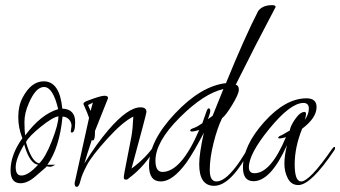

<svg xmlns="http://www.w3.org/2000/svg" viewBox="-20 -705 1322 746"><path d="M255 -196 258 -215Q258 -231 247.5 -241.5Q237 -252 223 -252Q211 -130 164 -65H195Q182 -57 175.5 -57Q169 -57 166.5 -58Q164 -59 161 -59Q162 -58 155.5 -52.5Q149 -47 118 -20Q87 7 60 7Q21 7 21 -43Q21 -104 67 -168Q51 -207 51 -250.5Q51 -294 68 -326Q101 -389 150 -389Q212 -389 222 -283Q272 -281 272 -231Q272 -190 259 -190Q255 -190 255 -196ZM151 -367Q119 -367 92 -304Q75 -266 75 -231Q75 -196 78 -179Q139 -261 206 -281Q186 -367 151 -367ZM207 -253Q185 -250 138.5 -212.5Q92 -175 81 -153Q102 -77 132 -70Q156 -92 181.5 -157Q207 -222 207 -253ZM74 -144Q41 -88 41 -55.5Q41 -23 63 -23Q90 -23 128 -65Q95 -69 74 -144Z M270 6 326 -247Q322 -261 304 -301Q304 -308 321 -314Q371 -333 385.5 -333Q400 -333 400 -324Q363 -232 349 -196Q349 -193 349 -190Q349 -159 340 -159Q338 -159 337 -162Q316 -99 308 -70Q354 -145 402 -201Q477 -288 526 -288Q549 -288 549 -270Q549 -263 491 -50Q549 -93 581 -142Q586 -148 588.5 -148Q591 -148 591 -145Q591 -142 588 -137Q544 -59 481 -13Q476 -7 468.5 -7Q461 -7 461 -16Q461 -25 473 -84Q485 -143 490.5 -174Q496 -205 498 -252Q457 -232 397 -166Q337 -100 317.5 -63Q298 -26 292.5 -2.5Q287 21 278.5 21Q270 21 270 8ZM341 -307Q336 -303 322 -297L332 -274Z M896 -376Q908 -373 908 -356.5Q908 -340 882.5 -298Q857 -256 843 -246Q824 -207 809.5 -148.5Q795 -90 795 -45Q795 0 821 0Q852 0 894 -54Q908 -70 948 -135Q952 -141 955 -141Q958 -141 958 -138L956 -132Q879 17 812 17Q754 17 754 -67Q754 -108 772 -189Q734 -116 705 -74Q651 0 605 0Q559 0 559 -62Q559 -157 660 -264Q761 -371 858 -382Q931 -561 983 -662Q1000 -685 1037 -685Q1051 -685 1051 -678Q973 -531 896 -376ZM584 -81Q584 -37 611 -37Q684 -37 754 -200Q734 -194 726.5 -194Q719 -194 719 -198.5Q719 -203 732.5 -207.5Q746 -212 766 -226Q775 -250 780.5 -267Q786 -284 790 -284Q797 -284 797 -275Q797 -266 788 -242L806 -255L848 -359Q772 -342 678 -248Q584 -154 584 -81Z M1278 -120Q1188 14 1139 14Q1112 14 1098.5 -11.5Q1085 -37 1085 -68.5Q1085 -100 1095 -141Q1032 -1 965 -1Q924 -1 924 -54Q924 -139 1006.5 -231Q1089 -323 1171 -323Q1210 -323 1210 -289Q1210 -247 1154 -205Q1125 -133 1125 -66.5Q1125 0 1150 0Q1183 0 1270 -126Q1276 -134 1279 -134Q1282 -134 1282 -129.5Q1282 -125 1278 -120ZM1164 -239Q1180 -261 1180 -283Q1180 -305 1159 -305Q1109 -305 1028 -206.5Q947 -108 947 -55Q947 -32 969 -32Q1032 -32 1091 -172Q1073 -167 1067 -167Q1061 -167 1061 -170Q1061 -175 1075 -180L1106 -198Q1108 -215 1127 -242.5Q1146 -270 1163 -270Q1169 -270 1169 -262Q1169 -254 1164 -239Z"/></svg>

Font: Ruthie
Style: Regular
Weight: 400
Designer: Robert E. Leuschke
Foundry: Robert E. Leuschke
Version: Version 1.003